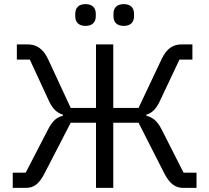

<svg xmlns="http://www.w3.org/2000/svg" viewBox="-20 -914 1018 934"><path d="M396 -788C430 -788 446 -807 446 -835V-847C446 -875 430 -894 396 -894C362 -894 346 -875 346 -847V-835C346 -807 362 -788 396 -788ZM582 -788C616 -788 632 -807 632 -835V-847C632 -875 616 -894 582 -894C548 -894 532 -875 532 -847V-835C532 -807 548 -788 582 -788ZM42 -74V0H106C144 0 170 -18 198 -73L324 -317H447V0H531V-317H654L778 -73C806 -18 834 0 872 0H936V-74H873L767 -283C744 -328 722 -343 692 -351V-356C718 -364 738 -381 757 -421L853 -624H916V-698H864C822 -698 791 -679 766 -626L654 -389H531V-698H447V-389H324L214 -626C189 -679 156 -698 114 -698H62V-624H125L219 -421C238 -381 260 -364 286 -356V-351C256 -343 236 -328 213 -283L105 -74Z"/></svg>

Font: Braiins Sans
Style: Regular
Weight: 400
Designer: Mike Abbink, Paul van der Laan, Pieter van Rosmalen, Jiri Chlebus, Lubos Buracinsky
Foundry: Bold Monday, Sudetype
Version: Version 1.000;hotconv 1.0.109;makeotfexe 2.5.65596